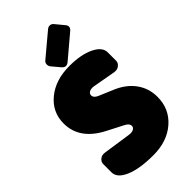

<svg xmlns="http://www.w3.org/2000/svg" viewBox="-291 -1039 1128 1128"><g transform="rotate(-45 272.5 -475.0)"><path d="M170 -287Q24 -362 24 -495Q24 -589 97.5 -649.5Q171 -710 287 -710Q382 -710 442.5 -681Q503 -652 503 -607V-538Q503 -520 487 -507Q471 -494 447 -498L307 -523Q283 -527 269 -519.5Q255 -512 255 -498Q255 -477 283 -465L375 -426Q447 -395 486 -340.5Q525 -286 525 -216Q525 -116 452.5 -53Q380 10 266 10Q151 10 85.5 -18.5Q20 -47 20 -93V-162Q20 -180 36 -193Q52 -206 76 -202L246 -177Q270 -173 284 -180.5Q298 -188 298 -201Q298 -222 269 -236ZM206 -788Q198 -799 199 -812Q200 -825 210 -833L352 -952Q363 -961 375.5 -960Q388 -959 397 -948L440 -896Q460 -873 436 -852L295 -733Q270 -713 249 -737Z"/></g></svg>

Font: LT Crewmate
Style: Regular
Weight: 400
Designer: Daniel Lyons
Foundry: LyonsType
Version: Version 1.001;FEAKit 1.0